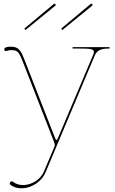

<svg xmlns="http://www.w3.org/2000/svg" viewBox="-20 -774 620 1034"><path d="M111 -620 117.5 -612.5 278 -743.5C281.5 -746.5 279.5 -750.5 278 -752C276.5 -753.5 273 -755.5 269.5 -752.5ZM309.5 -620 316 -612.5 476.5 -743.5C480 -746.5 478 -750.5 476.5 -752C475 -753.5 471.5 -755.5 468 -752.5ZM371 -520V-512.5H411C464.5 -512.5 486 -510.5 486 -494.5C486 -490 484.5 -485 481.5 -478.5L294 -35C289.5 -24.5 288 -20 284.5 -20C281 -20 279.5 -24 275 -34.5L113.5 -448C91.5 -504.5 81 -522.5 37 -522.5C27.5 -522.5 3 -521.5 3 -508.5C3 -502 6.5 -499 12.5 -499C13.5 -499 15 -499.5 16 -500C25 -503 32.5 -504 39.5 -504C72 -504 81 -497.5 101.5 -445L267.5 -19C270.5 -11.5 275 2 275 9C275 10.5 275 11.5 274.5 12.5L216 151C201 187 157 222.5 103.5 222.5C85 222.5 66.5 218 50 205C48 203.5 45 202.5 43 202.5C38 202.5 32.5 208 32.5 213.5C32.5 216.5 34 219.5 37 221.5C55 235.5 75.5 240 95 240C157 240 207 197.5 225 155L490.5 -475.5C501.5 -502 523 -512.5 564.5 -512.5H570V-520Z"/></svg>

Font: Znikomit
Style: Regular
Weight: 100
Designer: gluk
Foundry: gluk
Version: Version 0.55